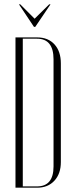

<svg xmlns="http://www.w3.org/2000/svg" viewBox="-20 -873 345 893"><path d="M68 -853H74L141 -786L209 -853H215L144 -748H138ZM52 0V-699H153Q204 -699 233.5 -666.5Q263 -634 263 -578V-119Q263 -65 233 -32.5Q203 0 153 0ZM86 -693V-6H152Q229 -6 229 -99V-597Q229 -693 152 -693Z"/></svg>

Font: Moniqa ExtLt Narrow Display
Style: Regular
Weight: 200
Width: 4
Designer: Rajesh Rajput
Foundry: Rajesh Rajput
Version: Version 1.000